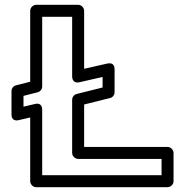

<svg xmlns="http://www.w3.org/2000/svg" viewBox="-20 -756 774 801"><path d="M312 -413 408 -435V-391L300 -364C288 -361 281 -350 281 -340V-118C281 -103 295 -93 306 -93H654V-25H156V-298C156 -302 156 -330 125 -322L78 -311V-356L137 -371C149 -374 156 -385 156 -395V-686H281V-437C281 -431 283 -406 312 -413ZM331 -469V-711C331 -722 321 -736 306 -736H131C120 -736 106 -726 106 -711V-415L47 -400C37 -398 28 -388 28 -376V-279C28 -247 55 -254 59 -255L106 -266V0C106 11 116 25 131 25H679C690 25 704 15 704 0V-118C704 -129 694 -143 679 -143H331V-320L439 -347C449 -349 458 -359 458 -371V-467C458 -497 434 -492 428 -491Z"/></svg>

Font: Asimov
Style: XWidOu
Weight: 500
Designer: Google
Version: Version 2.000980; 2014